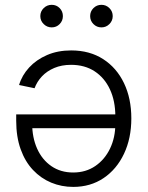

<svg xmlns="http://www.w3.org/2000/svg" viewBox="-20 -752 602 781"><path d="M269.5 -546.9Q344.7 -546.9 399.7 -511.5Q454.6 -476.1 484.4 -413.8Q514.2 -351.6 514.2 -270.5Q514.2 -189.5 484.4 -126.5Q454.6 -63.5 401.4 -27.6Q348.1 8.3 277.8 8.3Q230.5 8.3 188.5 -9Q146.5 -26.4 114.3 -60.5Q82 -94.7 64 -145Q45.9 -195.3 45.9 -261.2V-286.6H474.1V-230.5H81.5L110.8 -250.5Q110.8 -192.4 131.1 -147.2Q151.4 -102.1 189 -76.2Q226.6 -50.3 277.8 -50.3Q329.1 -50.3 367.7 -76.7Q406.2 -103 427.7 -147.9Q449.2 -192.9 449.2 -248V-278.3Q449.2 -341.3 427.2 -388.4Q405.3 -435.5 365 -461.9Q324.7 -488.3 269 -488.3Q231 -488.3 200.9 -475.6Q170.9 -462.9 150.6 -441.4Q130.4 -419.9 120.6 -393.1L57.6 -406.2Q69.3 -445.8 98.6 -477.5Q127.9 -509.3 171.4 -528.1Q214.8 -546.9 269.5 -546.9ZM392.6 -640.6Q373.5 -640.6 360.1 -654.1Q346.7 -667.5 346.7 -686.5Q346.7 -705.6 360.1 -719Q373.5 -732.4 392.6 -732.4Q411.6 -732.4 425 -719Q438.5 -705.6 438.5 -686.5Q438.5 -667.5 425 -654.1Q411.6 -640.6 392.6 -640.6ZM190.4 -640.6Q171.4 -640.6 157.7 -654.1Q144 -667.5 144 -686.5Q144 -705.6 157.7 -719Q171.4 -732.4 190.4 -732.4Q209.5 -732.4 222.7 -719Q235.8 -705.6 235.8 -686.5Q235.8 -667.5 222.7 -654.1Q209.5 -640.6 190.4 -640.6Z"/></svg>

Font: Inter 20pt Light
Style: Regular
Weight: 300
Version: Version 4.001;git-66647c0bb